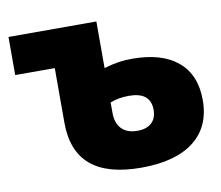

<svg xmlns="http://www.w3.org/2000/svg" viewBox="-79 -795 1047 908"><g transform="rotate(-10 445.0 -341.0)"><path d="M870 -247Q870 -119 782 -50.5Q694 18 529 18Q367 18 287 -50Q207 -118 207 -255V-517H17V-700H439V-476Q475 -487 506.5 -492Q538 -497 575 -497Q717 -497 793.5 -432.5Q870 -368 870 -247ZM633 -242Q633 -327 529 -327Q479 -327 439 -311V-261Q439 -211 465.5 -184Q492 -157 541 -157Q585 -157 609 -179Q633 -201 633 -242Z"/></g></svg>

Font: Montserrat Alternates Black
Style: Regular
Weight: 900
Designer: Julieta Ulanovsky
Foundry: Julieta Ulanovsky
Version: Version 7.200